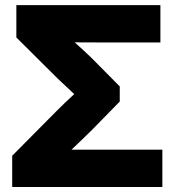

<svg xmlns="http://www.w3.org/2000/svg" viewBox="-20 -748 695 768"><path d="M28.8 0V-125L210.9 -308.6Q239.7 -337.4 276.9 -371.6Q240.2 -405.3 210.9 -433.6L45.4 -598.1V-727.5H621.6V-578.1H394.5Q365.7 -578.1 336.7 -578.4Q307.6 -578.6 278.8 -578.6Q296.4 -563 312.7 -547.9Q329.1 -532.7 343.8 -518.6L459 -402.3V-341.8L348.1 -228.5Q329.1 -210 308.1 -189.5Q287.1 -168.9 266.1 -149.4H629.4V0Z"/></svg>

Font: Inter Display ExtraBold
Style: Regular
Weight: 800
Designer: Rasmus Andersson
Foundry: rsms
Version: Version 4.000;git-a52131595